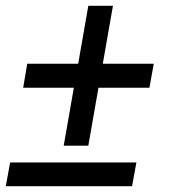

<svg xmlns="http://www.w3.org/2000/svg" viewBox="-23 -650 622 663"><path d="M197 -147 232 -347H57L71 -430H247L282 -630H367L332 -430H508L493 -347H317L282 -147ZM-3 -7 12 -89H448L433 -7Z"/></svg>

Font: Archivo SemiCondensed Medium
Style: Italic
Weight: 500
Width: 4
Italic angle: -10°
Designer: Hector Gatti
Foundry: Omnibus-Type
Version: Version 2.001